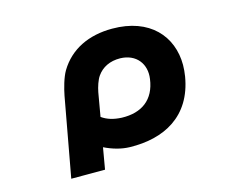

<svg xmlns="http://www.w3.org/2000/svg" viewBox="-94 -688 1187 950"><g transform="rotate(-15 500.0 -212.5)"><path d="M836 -223C839 -243 841 -262 841 -281C841 -428 741 -545 548 -545C428 -545 331 -499 275 -406C256 -374 242 -321 235 -285L161 120H334L353 10C394 30 438 43 482 44C656 48 803 -26 836 -223ZM380 -138 401 -259C406 -285 417 -319 430 -337C455 -373 496 -394 549 -393C630 -391 676 -332 665 -256C651 -153 583 -104 481 -107C440 -109 408 -118 380 -138Z"/></g></svg>

Font: LINE Seed JP App_OTF ExtraBold
Style: Regular
Weight: 800
Designer: LINE & Fontrix & Fontworks
Version: Version 1.013